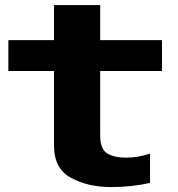

<svg xmlns="http://www.w3.org/2000/svg" viewBox="-20 -752 724 780"><path d="M431.5 8Q514.5 8 589.5 -9V-128Q541 -111.5 492.5 -111.5Q443 -111.5 415 -129.2Q387 -147 387 -202.5V-463.5H638V-589H387V-731.5H199.5V-589H14V-463.5H199.5V-159Q199.5 -67 268.5 -29.5Q337.5 8 431.5 8Z"/></svg>

Font: Anybody Expanded
Style: Bold
Weight: 700
Width: 7
Designer: Tyler Finck
Foundry: Etcetera Type Company
Version: Version 1.113;gftools[0.9.25]